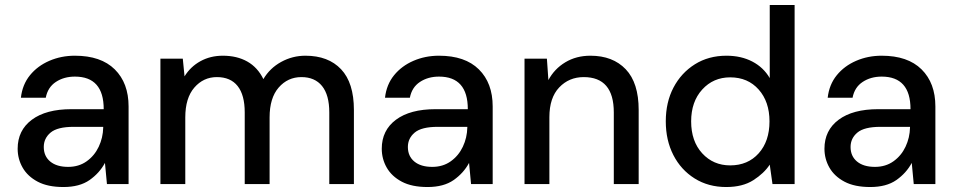

<svg xmlns="http://www.w3.org/2000/svg" viewBox="-20 -740 3841 772"><path d="M235 12Q172 12 131.5 -9.5Q91 -31 71 -66Q51 -101 51 -142Q51 -216 108 -258.5Q165 -301 267 -301H397Q397 -432 281 -432Q237 -432 204.5 -410.5Q172 -389 164 -347H64Q70 -400 100.5 -437.5Q131 -475 178.5 -495.5Q226 -516 281 -516Q386 -516 441.5 -461Q497 -406 497 -312V0H410L402 -85Q380 -44 340 -16Q300 12 235 12ZM254 -69Q297 -69 328.5 -91.5Q360 -114 377 -150Q394 -186 395 -227V-230H276Q211 -230 183.5 -207Q156 -184 156 -149Q156 -112 182 -90.5Q208 -69 254 -69Z M625 0V-504H715L722 -433Q746 -472 786 -494Q826 -516 876 -516Q933 -516 974.5 -492.5Q1016 -469 1039 -422Q1065 -466 1110.5 -491Q1156 -516 1208 -516Q1300 -516 1351.5 -461.5Q1403 -407 1403 -298V0H1304V-288Q1304 -358 1275 -394Q1246 -430 1192 -430Q1137 -430 1100.5 -388Q1064 -346 1064 -268V0H964V-288Q964 -358 935.5 -394Q907 -430 852 -430Q798 -430 761.5 -388Q725 -346 725 -268V0Z M1699 12Q1636 12 1595.5 -9.5Q1555 -31 1535 -66Q1515 -101 1515 -142Q1515 -216 1572 -258.5Q1629 -301 1731 -301H1861Q1861 -432 1745 -432Q1701 -432 1668.5 -410.5Q1636 -389 1628 -347H1528Q1534 -400 1564.5 -437.5Q1595 -475 1642.5 -495.5Q1690 -516 1745 -516Q1850 -516 1905.5 -461Q1961 -406 1961 -312V0H1874L1866 -85Q1844 -44 1804 -16Q1764 12 1699 12ZM1718 -69Q1761 -69 1792.5 -91.5Q1824 -114 1841 -150Q1858 -186 1859 -227V-230H1740Q1675 -230 1647.5 -207Q1620 -184 1620 -149Q1620 -112 1646 -90.5Q1672 -69 1718 -69Z M2089 0V-504H2179L2185 -418Q2209 -463 2253 -489.5Q2297 -516 2354 -516Q2444 -516 2496 -461.5Q2548 -407 2548 -298V0H2448V-288Q2448 -430 2327 -430Q2268 -430 2228.5 -388.5Q2189 -347 2189 -269V0Z M2900 12Q2828 12 2773 -22.5Q2718 -57 2687.5 -116.5Q2657 -176 2657 -252Q2657 -329 2688 -388Q2719 -447 2774 -481.5Q2829 -516 2901 -516Q2960 -516 3005 -492.5Q3050 -469 3075 -426V-720H3175V0H3086L3075 -78Q3052 -43 3009 -15.5Q2966 12 2900 12ZM2916 -75Q2987 -75 3030.5 -123.5Q3074 -172 3074 -252Q3074 -331 3030.5 -380Q2987 -429 2916 -429Q2848 -429 2803.5 -380Q2759 -331 2759 -252Q2759 -172 2803.5 -123.5Q2848 -75 2916 -75Z M3479 12Q3416 12 3375.5 -9.5Q3335 -31 3315 -66Q3295 -101 3295 -142Q3295 -216 3352 -258.5Q3409 -301 3511 -301H3641Q3641 -432 3525 -432Q3481 -432 3448.5 -410.5Q3416 -389 3408 -347H3308Q3314 -400 3344.5 -437.5Q3375 -475 3422.5 -495.5Q3470 -516 3525 -516Q3630 -516 3685.5 -461Q3741 -406 3741 -312V0H3654L3646 -85Q3624 -44 3584 -16Q3544 12 3479 12ZM3498 -69Q3541 -69 3572.5 -91.5Q3604 -114 3621 -150Q3638 -186 3639 -227V-230H3520Q3455 -230 3427.5 -207Q3400 -184 3400 -149Q3400 -112 3426 -90.5Q3452 -69 3498 -69Z"/></svg>

Font: DM Sans Medium
Style: Regular
Weight: 500
Designer: Colophon Foundry, Jonny Pinhorn
Foundry: Colophon Foundry
Version: Version 4.004; ttfautohint (v1.8.4.7-5d5b)